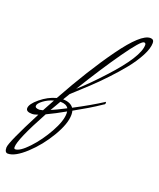

<svg xmlns="http://www.w3.org/2000/svg" viewBox="-367 -611 887 1073"><g transform="rotate(20 76.5 -75.0)"><path d="M-2 -26Q43 -25 61 1Q155 -48 228 -95Q229 -92 229 -86Q229 -80 220 -76Q185 -52 148 -30Q111 -8 68 16Q71 26 71 40Q71 93 24.5 171.5Q-22 250 -84.5 307.5Q-147 365 -189 365Q-208 365 -208 335Q-208 305 -103 102Q-125 110 -138 110Q-174 110 -174 89Q-174 64 -130.5 28Q-87 -8 -38 -21Q74 -224 179 -369.5Q284 -515 339 -515Q361 -515 361 -493Q361 -460 336.5 -414Q312 -368 276 -323.5Q240 -279 195.5 -232Q151 -185 115 -151.5Q79 -118 51 -92.5Q23 -67 22 -66Q17 -58 8.5 -43.5Q0 -29 -2 -26ZM-166 317Q-166 328 -159 328Q-131 328 -82.5 276.5Q-34 225 4.5 156Q43 87 43 42Q43 34 42 30Q-14 62 -65 86Q-166 271 -166 317ZM325 -468Q325 -480 314 -480Q295 -479 217 -368.5Q139 -258 46 -106Q108 -161 181 -241Q325 -397 325 -468ZM-107 74Q-103 74 -87 70L-48 -2Q-81 7 -107 26.5Q-133 46 -133 60Q-133 74 -107 74ZM-48 54Q-23 44 37 13Q24 -8 -10 -8H-12Q-19 4 -31 25Q-43 46 -48 54Z"/></g></svg>

Font: Mr De Haviland
Style: Regular
Weight: 400
Designer: Alejandro Paul
Foundry: Alejandro Paul
Version: Version 1.000